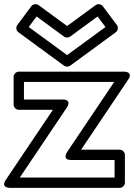

<svg xmlns="http://www.w3.org/2000/svg" viewBox="-44 -885 649 930"><path d="M133.2 -805.2 266.2 -707.8C275.2 -701.3 287.8 -702 295.8 -707.8L428.8 -805.2L466.9 -754.2L281 -618L95.1 -754.2ZM142.8 -860.2C133 -867.3 116.5 -866.4 108 -855L40 -764C31.6 -752.7 34.3 -736.8 45.2 -728.8L266.2 -566.8C274.3 -560.9 286.8 -560.3 295.8 -566.8L516.8 -728.8C528.1 -737.1 530.1 -753.1 522 -764L454 -855C446.8 -864.6 430.8 -868.6 419.2 -860.2L281 -759ZM509.1 -488 281.2 -148.9C281.2 -148.9 253.5 -110 302 -110H511V-25H51.9L279.8 -364.1C279.8 -364.1 307.5 -403 259 -403H72V-488ZM576.8 -499.1C603.8 -539.3 556 -538 556 -538H47C36.3 -538 22 -528.1 22 -513V-378C22 -367.3 31.9 -353 47 -353H212.1L-15.8 -13.9C-42.8 26.3 5 25 5 25H536C546.7 25 561 15.1 561 0V-135C561 -145.7 551.1 -160 536 -160H348.9Z"/></svg>

Font: Hussar Techniczny
Style: Bold 
Weight: 700
Foundry: Cannot Into Space Fonts
Version: Version 0.77